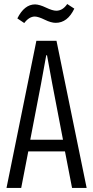

<svg xmlns="http://www.w3.org/2000/svg" viewBox="-20 -931 461 951"><path d="M12.2 0 160.2 -729H259.8L409.2 0H336.9L301.8 -181.2H120.1L85 0ZM65.9 -839.8Q100.6 -909.2 153.8 -909.2Q175.8 -908.7 208 -893.3Q240.2 -877.9 258.8 -877.9Q290.5 -877.9 313 -911.1L348.1 -888.2Q314.5 -817.9 255.9 -817.9Q232.9 -817.9 201.7 -833.3Q170.4 -848.6 152.8 -849.1Q124.5 -849.1 100.1 -816.9ZM129.9 -238.8H292L238.8 -516.1L212.9 -657.2H209L183.1 -515.1Z"/></svg>

Font: Lumene Sans Condensed
Style: Regular
Weight: 400
Width: 3
Designer: Deni Anggara
Version: Version 1.003;Glyphs 3.1.2 (3151)